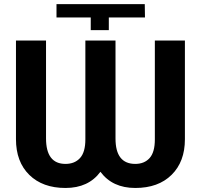

<svg xmlns="http://www.w3.org/2000/svg" viewBox="-20 -909 987 939"><path d="M884.3 -710.9V-228Q884.3 -118.2 819.3 -54Q754.4 10.3 641.6 10.3Q529.8 10.3 471.2 -68.8Q412.6 10.3 300.3 10.3Q188.5 10.3 123.3 -53.7Q58.1 -117.7 58.1 -228.5V-710.9H205.1V-232.4Q205.1 -107.4 300.3 -107.4Q345.2 -107.4 371.3 -136Q397.5 -164.6 397.5 -227.1V-710.9H544.9V-231.4Q544.9 -107.4 641.6 -107.4Q686 -107.4 711.7 -136Q737.3 -164.6 737.3 -227.1V-710.9ZM256.3 -823.7V-888.7H688L689 -823.7H512.2V-761.7H423.8V-823.7Z"/></svg>

Font: Roboto
Style: Bold
Weight: 700
Designer: Google
Version: Version 2.134; 2016; ttfautohint (v1.6)